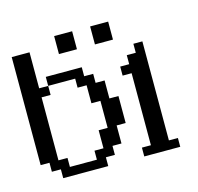

<svg xmlns="http://www.w3.org/2000/svg" viewBox="-65 -435 520 503"><g transform="rotate(-15 195.0 -183.0)"><path d="M268.1 0V-23.9H292.5V-219.2H268.1V-243.7H292.5V-268.1H316.9V-292.5H341.3V-23.9H365.7V0ZM48.3 0V-23.9H23.9V-48.3H0V-341.3H48.3V-243.7H72.8V-219.2H48.3V-48.3H72.8V-23.9H146V-48.3H170.4V-97.2H194.8V-170.4H170.4V-219.2H146V-243.7H72.8V-268.1H170.4V-243.7H194.8V-219.2H219.2V-170.4H243.7V-97.2H219.2V-48.3H194.8V-23.9H170.4V0ZM121.6 -316.9V-365.7H170.4V-316.9ZM219.2 -316.9V-365.7H268.1V-316.9Z"/></g></svg>

Font: FS Mondwest Regular
Style: Regular
Weight: 400
Designer: NZWStudios2024
Foundry: https://fontstruct.com
Version: Version 1.0